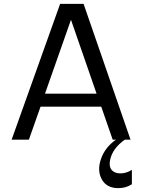

<svg xmlns="http://www.w3.org/2000/svg" viewBox="-20 -720 740 990"><path d="M578 0H561L502 -170H189L129 0H40L290 -700H411L653 0H624Q560 45 548 104Q537 155 576 170Q587 174 601 174Q616 174 630.5 169.5Q645 165 652 160L660 156V230Q630 250 590 250Q530 250 505 205Q480 160 500.5 100Q521 40 578 0ZM346 -618 212 -237H478Z"/></svg>

Font: Fivo Sans
Style: Regular
Weight: 400
Designer: Alexander Slobzheninov
Foundry: Alexander Slobzheninov
Version: 1.0